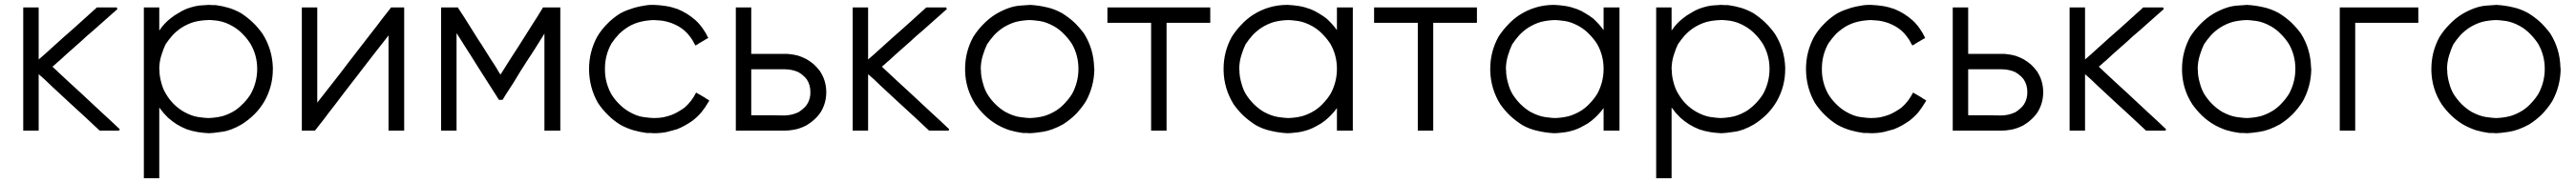

<svg xmlns="http://www.w3.org/2000/svg" viewBox="-20 -539 10762 766"><path d="M199.2 -259.8Q229.5 -231.4 259.8 -203.1Q290 -175.8 320.3 -147.5Q341.8 -127 364.3 -106.4Q385.7 -86.9 407.2 -66.4Q425.8 -48.8 444.3 -32.2Q461.9 -15.6 480.5 2Q479.5 3.9 477.5 7.8Q474.6 7.8 467.8 7.8Q464.8 7.8 462.9 7.8Q460 7.8 458 7.8Q452.1 7.8 447.3 7.8Q441.4 7.8 436.5 7.8Q431.6 7.8 425.8 7.8Q420.9 7.8 415 7.8Q411.1 7.8 406.2 7.8Q401.4 7.8 396.5 7.8Q396.5 6.8 395.5 6.8Q394.5 5.9 394.5 5.9Q364.3 -22.5 334 -50.8Q303.7 -78.1 273.4 -106.4Q252.9 -126 232.4 -144.5Q211.9 -164.1 191.4 -182.6Q178.7 -194.3 167 -206.1Q154.3 -217.8 141.6 -228.5Q141.6 -205.1 141.6 -181.6Q141.6 -158.2 141.6 -133.8Q141.6 -115.2 141.6 -95.7Q141.6 -76.2 141.6 -57.6Q141.6 -41 141.6 -25.4Q141.6 -8.8 141.6 7.8Q139.6 7.8 138.7 7.8Q136.7 7.8 134.8 7.8Q128.9 7.8 123 7.8Q117.2 7.8 111.3 7.8Q107.4 7.8 103.5 7.8Q99.6 7.8 95.7 7.8Q91.8 7.8 86.9 7.8Q82 7.8 77.1 7.8Q77.1 5.9 77.1 3.9Q77.1 2 77.1 0Q77.1 -56.6 77.1 -113.3Q77.1 -170.9 77.1 -227.5Q77.1 -266.6 77.1 -305.7Q77.1 -344.7 77.1 -383.8Q77.1 -414.1 77.1 -445.3Q77.1 -476.6 77.1 -507.8Q79.1 -507.8 81.1 -507.8Q83 -507.8 85 -507.8Q89.8 -507.8 95.7 -507.8Q101.6 -507.8 107.4 -507.8Q111.3 -507.8 115.2 -507.8Q119.1 -507.8 123 -507.8Q127.9 -507.8 132.8 -507.8Q137.7 -507.8 141.6 -507.8Q141.6 -505.9 141.6 -503.9Q141.6 -502 141.6 -500Q141.6 -474.6 141.6 -448.2Q141.6 -422.9 141.6 -396.5Q141.6 -378.9 141.6 -361.3Q141.6 -343.8 141.6 -326.2Q141.6 -317.4 141.6 -307.6Q141.6 -298.8 141.6 -290Q168 -312.5 193.4 -335.9Q218.8 -358.4 244.1 -381.8Q264.6 -399.4 284.2 -417Q303.7 -434.6 323.2 -452.1Q338.9 -466.8 354.5 -480.5Q369.1 -494.1 384.8 -507.8Q385.7 -507.8 385.7 -507.8Q386.7 -507.8 387.7 -507.8Q395.5 -507.8 403.3 -507.8Q411.1 -507.8 418.9 -507.8Q424.8 -507.8 430.7 -507.8Q435.5 -507.8 441.4 -507.8Q448.2 -507.8 454.1 -507.8Q460.9 -507.8 467.8 -507.8Q468.8 -505.9 470.7 -501Q467.8 -499 462.9 -494.1Q431.6 -466.8 401.4 -439.5Q371.1 -412.1 339.8 -385.7Q319.3 -366.2 297.9 -347.7Q277.3 -329.1 255.9 -310.5Q249 -303.7 242.2 -297.9Q235.4 -292 228.5 -285.2Q220.7 -279.3 213.9 -272.5Q207 -266.6 199.2 -259.8Z M645.5 -411.1Q655.3 -425.8 667 -438.5Q678.7 -451.2 692.4 -461.9Q708 -474.6 725.6 -484.4Q742.2 -495.1 761.7 -502.9Q797.9 -515.6 822.3 -516.6Q845.7 -518.6 853.5 -518.6Q860.4 -518.6 868.2 -517.6Q875 -517.6 881.8 -517.6Q910.2 -513.7 936.5 -505.9Q961.9 -498 986.3 -484.4Q1013.7 -466.8 1036.1 -445.3Q1058.6 -423.8 1077.1 -397.5Q1117.2 -334 1120.1 -257.8Q1120.1 -253.9 1120.1 -249Q1120.1 -177.7 1085 -115.2Q1067.4 -85 1043.9 -61.5Q1019.5 -37.1 990.2 -18.6Q945.3 7.8 907.2 12.7Q868.2 18.6 853.5 18.6Q829.1 17.6 805.7 13.7Q782.2 9.8 759.8 2Q738.3 -6.8 718.8 -18.6Q700.2 -30.3 682.6 -45.9Q672.9 -55.7 663.1 -66.4Q654.3 -77.1 645.5 -88.9Q645.5 -57.6 645.5 -26.4Q645.5 4.9 645.5 36.1Q645.5 61.5 645.5 86.9Q645.5 112.3 645.5 136.7Q645.5 154.3 645.5 171.9Q645.5 189.5 645.5 207Q643.6 207 642.6 207Q640.6 207 638.7 207Q632.8 207 627 207Q621.1 207 615.2 207Q611.3 207 607.4 207Q603.5 207 599.6 207Q595.7 207 590.8 207Q585.9 207 581.1 207Q581.1 206.1 581.1 204.1Q581.1 202.1 581.1 200.2Q581.1 120.1 581.1 41Q581.1 -39.1 581.1 -118.2Q581.1 -172.9 581.1 -227.5Q581.1 -282.2 581.1 -336.9Q581.1 -378.9 581.1 -421.9Q581.1 -464.8 581.1 -507.8Q583 -507.8 585 -507.8Q586.9 -507.8 588.9 -507.8Q593.8 -507.8 599.6 -507.8Q605.5 -507.8 611.3 -507.8Q615.2 -507.8 619.1 -507.8Q623 -507.8 627 -507.8Q631.8 -507.8 636.7 -507.8Q641.6 -507.8 645.5 -507.8Q645.5 -505.9 645.5 -503.9Q645.5 -502 645.5 -500Q645.5 -486.3 645.5 -473.6Q645.5 -460 645.5 -447.3Q645.5 -441.4 645.5 -435.5Q645.5 -428.7 645.5 -422.9Q645.5 -419.9 645.5 -417Q645.5 -414.1 645.5 -411.1ZM645.5 -250Q646.5 -246.1 646.5 -242.2Q646.5 -238.3 646.5 -234.4Q648.4 -210.9 655.3 -188.5Q661.1 -166 673.8 -145.5Q687.5 -122.1 706.1 -103.5Q724.6 -85 748 -71.3Q781.2 -52.7 810.5 -48.8Q839.8 -44.9 850.6 -44.9Q880.9 -45.9 909.2 -52.7Q936.5 -60.5 962.9 -77.1Q982.4 -90.8 999 -108.4Q1015.6 -126 1028.3 -146.5Q1054.7 -195.3 1054.7 -251Q1054.7 -306.6 1027.3 -354.5Q1012.7 -377.9 994.1 -396.5Q976.6 -415 953.1 -428.7Q938.5 -437.5 922.9 -443.4Q907.2 -449.2 890.6 -452.1Q886.7 -452.1 881.8 -453.1Q876 -454.1 873 -454.1Q867.2 -455.1 859.4 -455.1Q851.6 -455.1 850.6 -455.1Q819.3 -454.1 792 -447.3Q764.6 -439.5 738.3 -422.9Q717.8 -409.2 701.2 -391.6Q685.5 -374 671.9 -353.5Q663.1 -335.9 654.3 -307.6Q645.5 -279.3 645.5 -250Z M1305.7 -109.4Q1338.9 -151.4 1372.1 -194.3Q1405.3 -236.3 1437.5 -279.3Q1462.9 -311.5 1487.3 -343.8Q1512.7 -376 1537.1 -408.2Q1556.6 -432.6 1575.2 -458Q1594.7 -482.4 1614.3 -507.8Q1615.2 -507.8 1615.2 -507.8Q1616.2 -507.8 1617.2 -507.8Q1619.1 -507.8 1621.1 -507.8Q1622.1 -507.8 1624 -507.8Q1627 -507.8 1630.9 -507.8Q1633.8 -507.8 1637.7 -507.8Q1640.6 -507.8 1644.5 -507.8Q1647.5 -507.8 1651.4 -507.8Q1655.3 -507.8 1660.2 -507.8Q1665 -507.8 1668.9 -507.8Q1668.9 -505.9 1668.9 -503.9Q1668.9 -502 1668.9 -500Q1668.9 -443.4 1668.9 -386.7Q1668.9 -329.1 1668.9 -272.5Q1668.9 -233.4 1668.9 -194.3Q1668.9 -155.3 1668.9 -116.2Q1668.9 -85.9 1668.9 -54.7Q1668.9 -23.4 1668.9 7.8Q1667 7.8 1665 7.8Q1663.1 7.8 1661.1 7.8Q1656.2 7.8 1650.4 7.8Q1644.5 7.8 1638.7 7.8Q1634.8 7.8 1630.9 7.8Q1626 7.8 1622.1 7.8Q1617.2 7.8 1612.3 7.8Q1608.4 7.8 1603.5 7.8Q1603.5 5.9 1603.5 3.9Q1603.5 2 1603.5 0Q1603.5 -46.9 1603.5 -93.8Q1603.5 -140.6 1603.5 -187.5Q1603.5 -219.7 1603.5 -252Q1603.5 -284.2 1603.5 -316.4Q1603.5 -335 1603.5 -353.5Q1603.5 -372.1 1603.5 -390.6Q1570.3 -348.6 1537.1 -305.7Q1504.9 -263.7 1471.7 -220.7Q1447.3 -188.5 1421.9 -156.2Q1397.5 -124 1373 -91.8Q1353.5 -67.4 1335 -42Q1315.4 -17.6 1295.9 7.8Q1294.9 7.8 1293.9 7.8Q1293.9 7.8 1293 7.8Q1287.1 7.8 1282.2 7.8Q1277.3 7.8 1272.5 7.8Q1269.5 7.8 1265.6 7.8Q1262.7 7.8 1258.8 7.8Q1253.9 7.8 1250 7.8Q1245.1 7.8 1241.2 7.8Q1241.2 5.9 1241.2 3.9Q1241.2 2 1241.2 0Q1241.2 -56.6 1241.2 -113.3Q1241.2 -170.9 1241.2 -227.5Q1241.2 -266.6 1241.2 -305.7Q1241.2 -344.7 1241.2 -383.8Q1241.2 -414.1 1241.2 -445.3Q1241.2 -476.6 1241.2 -507.8Q1243.2 -507.8 1245.1 -507.8Q1247.1 -507.8 1249 -507.8Q1253.9 -507.8 1259.8 -507.8Q1265.6 -507.8 1271.5 -507.8Q1275.4 -507.8 1279.3 -507.8Q1283.2 -507.8 1287.1 -507.8Q1292 -507.8 1296.9 -507.8Q1301.8 -507.8 1305.7 -507.8Q1305.7 -505.9 1305.7 -503.9Q1305.7 -502 1305.7 -500Q1305.7 -453.1 1305.7 -406.2Q1305.7 -359.4 1305.7 -312.5Q1305.7 -280.3 1305.7 -248Q1305.7 -215.8 1305.7 -183.6Q1305.7 -172.9 1305.7 -162.1Q1305.7 -151.4 1305.7 -140.6Q1305.7 -132.8 1305.7 -125Q1305.7 -117.2 1305.7 -109.4Z M2071.3 -226.6Q2090.8 -256.8 2109.4 -287.1Q2128.9 -317.4 2148.4 -347.7Q2162.1 -370.1 2176.8 -392.6Q2190.4 -415 2205.1 -437.5Q2215.8 -455.1 2227.5 -472.7Q2238.3 -490.2 2249 -507.8Q2251 -507.8 2252 -507.8Q2252.9 -507.8 2253.9 -507.8Q2260.7 -507.8 2267.6 -507.8Q2274.4 -507.8 2281.2 -507.8Q2285.2 -507.8 2290 -507.8Q2294.9 -507.8 2299.8 -507.8Q2304.7 -507.8 2310.5 -507.8Q2315.4 -507.8 2321.3 -507.8Q2321.3 -505.9 2321.3 -503.9Q2321.3 -502 2321.3 -500Q2321.3 -482.4 2321.3 -463.9Q2321.3 -446.3 2321.3 -428.7Q2321.3 -389.6 2321.3 -350.6Q2321.3 -311.5 2321.3 -272.5Q2321.3 -233.4 2321.3 -194.3Q2321.3 -155.3 2321.3 -116.2Q2321.3 -85.9 2321.3 -54.7Q2321.3 -23.4 2321.3 7.8Q2319.3 7.8 2317.4 7.8Q2315.4 7.8 2313.5 7.8Q2307.6 7.8 2301.8 7.8Q2295.9 7.8 2290 7.8Q2286.1 7.8 2282.2 7.8Q2278.3 7.8 2274.4 7.8Q2269.5 7.8 2264.6 7.8Q2259.8 7.8 2254.9 7.8Q2254.9 5.9 2254.9 3.9Q2254.9 2 2254.9 0Q2254.9 -47.9 2254.9 -96.7Q2254.9 -144.5 2254.9 -192.4Q2254.9 -225.6 2254.9 -258.8Q2254.9 -292 2254.9 -325.2Q2254.9 -343.8 2254.9 -361.3Q2254.9 -379.9 2254.9 -398.4Q2237.3 -370.1 2219.7 -341.8Q2202.1 -313.5 2183.6 -286.1Q2168.9 -262.7 2154.3 -240.2Q2140.6 -216.8 2126 -193.4Q2114.3 -175.8 2102.5 -157.2Q2090.8 -139.6 2080.1 -121.1Q2079.1 -121.1 2078.1 -121.1Q2076.2 -121.1 2075.2 -121.1Q2075.2 -121.1 2074.2 -121.1Q2073.2 -121.1 2072.3 -121.1Q2072.3 -121.1 2071.3 -121.1Q2070.3 -121.1 2070.3 -121.1Q2068.4 -121.1 2067.4 -121.1Q2065.4 -121.1 2064.5 -121.1Q2063.5 -122.1 2063.5 -123Q2062.5 -124 2062.5 -125Q2041 -159.2 2019.5 -192.4Q1998 -226.6 1976.6 -259.8Q1961.9 -283.2 1947.3 -306.6Q1932.6 -329.1 1918 -352.5Q1910.2 -364.3 1903.3 -376Q1895.5 -388.7 1887.7 -400.4Q1887.7 -358.4 1887.7 -316.4Q1887.7 -274.4 1887.7 -232.4Q1887.7 -199.2 1887.7 -166Q1887.7 -132.8 1887.7 -99.6Q1887.7 -72.3 1887.7 -45.9Q1887.7 -19.5 1887.7 7.8Q1885.7 7.8 1884.8 7.8Q1882.8 7.8 1880.9 7.8Q1875 7.8 1869.1 7.8Q1863.3 7.8 1857.4 7.8Q1853.5 7.8 1849.6 7.8Q1845.7 7.8 1841.8 7.8Q1837.9 7.8 1833 7.8Q1828.1 7.8 1823.2 7.8Q1823.2 5.9 1823.2 3.9Q1823.2 2 1823.2 0Q1823.2 -56.6 1823.2 -113.3Q1823.2 -170.9 1823.2 -227.5Q1823.2 -266.6 1823.2 -305.7Q1823.2 -344.7 1823.2 -383.8Q1823.2 -414.1 1823.2 -445.3Q1823.2 -476.6 1823.2 -507.8Q1825.2 -507.8 1827.1 -507.8Q1829.1 -507.8 1831.1 -507.8Q1836.9 -507.8 1843.8 -507.8Q1850.6 -507.8 1857.4 -507.8Q1862.3 -507.8 1866.2 -507.8Q1871.1 -507.8 1876 -507.8Q1879.9 -507.8 1884.8 -507.8Q1889.6 -507.8 1893.6 -507.8Q1894.5 -506.8 1894.5 -505.9Q1895.5 -504.9 1895.5 -503.9Q1917 -471.7 1937.5 -438.5Q1958 -406.2 1978.5 -373Q1993.2 -351.6 2006.8 -329.1Q2021.5 -306.6 2035.2 -284.2Q2040 -276.4 2044.9 -269.5Q2049.8 -261.7 2054.7 -253.9Q2058.6 -247.1 2062.5 -240.2Q2067.4 -233.4 2071.3 -226.6Z M2711.9 18.6Q2704.1 18.6 2697.3 17.6Q2689.5 17.6 2681.6 17.6Q2653.3 13.7 2626 5.9Q2599.6 -2 2574.2 -15.6Q2544.9 -33.2 2521.5 -56.6Q2497.1 -80.1 2478.5 -108.4Q2442.4 -171.9 2441.4 -247.1Q2441.4 -248 2441.4 -250Q2441.4 -322.3 2475.6 -385.7Q2493.2 -415 2516.6 -438.5Q2540 -462.9 2569.3 -481.4Q2589.8 -493.2 2611.3 -500Q2631.8 -507.8 2651.4 -511.7Q2683.6 -518.6 2703.1 -518.6Q2704.1 -518.6 2705.1 -518.6Q2725.6 -518.6 2711.9 -518.6Q2738.3 -517.6 2762.7 -513.7Q2787.1 -509.8 2811.5 -501Q2833 -492.2 2851.6 -480.5Q2870.1 -468.8 2887.7 -453.1Q2904.3 -437.5 2917 -418.9Q2929.7 -401.4 2939.5 -379.9Q2938.5 -378.9 2936.5 -377.9Q2935.5 -377 2933.6 -377Q2928.7 -374 2923.8 -371.1Q2918.9 -368.2 2914.1 -365.2Q2910.2 -363.3 2907.2 -361.3Q2904.3 -359.4 2900.4 -357.4Q2897.5 -355.5 2893.6 -352.5Q2889.6 -350.6 2885.7 -348.6Q2884.8 -350.6 2883.8 -352.5Q2882.8 -353.5 2881.8 -355.5Q2874 -372.1 2863.3 -385.7Q2852.5 -400.4 2838.9 -412.1Q2827.1 -421.9 2813.5 -429.7Q2800.8 -436.5 2786.1 -442.4Q2760.7 -451.2 2740.2 -453.1Q2719.7 -455.1 2711.9 -455.1Q2683.6 -454.1 2658.2 -448.2Q2632.8 -442.4 2608.4 -428.7Q2585.9 -415 2567.4 -397.5Q2549.8 -378.9 2535.2 -357.4Q2507.8 -308.6 2507.8 -252Q2506.8 -195.3 2534.2 -145.5Q2547.9 -123 2565.4 -105.5Q2583 -86.9 2605.5 -73.2Q2639.6 -52.7 2669.9 -48.8Q2700.2 -44.9 2711.9 -44.9Q2732.4 -44.9 2751 -47.9Q2769.5 -51.8 2788.1 -58.6Q2802.7 -64.5 2815.4 -72.3Q2829.1 -80.1 2840.8 -88.9Q2856.4 -102.5 2868.2 -118.2Q2879.9 -133.8 2888.7 -151.4Q2890.6 -150.4 2892.6 -149.4Q2893.6 -148.4 2895.5 -147.5Q2900.4 -144.5 2906.2 -141.6Q2911.1 -138.7 2916 -135.7Q2918.9 -133.8 2922.9 -131.8Q2925.8 -129.9 2929.7 -127Q2932.6 -125 2936.5 -123Q2940.4 -121.1 2943.4 -119.1Q2943.4 -117.2 2942.4 -115.2Q2941.4 -114.3 2940.4 -112.3Q2926.8 -88.9 2911.1 -69.3Q2894.5 -49.8 2873 -33.2Q2857.4 -22.5 2841.8 -13.7Q2826.2 -4.9 2808.6 2Q2793 6.8 2769.5 12.7Q2745.1 18.6 2711.9 18.6Z M3119.1 -313.5Q3134.8 -313.5 3149.4 -313.5Q3164.1 -313.5 3179.7 -313.5Q3190.4 -313.5 3202.1 -313.5Q3213.9 -313.5 3225.6 -313.5Q3233.4 -313.5 3247.1 -313.5Q3260.7 -313.5 3259.8 -313.5Q3264.6 -313.5 3269.5 -313.5Q3274.4 -312.5 3279.3 -312.5Q3298.8 -310.5 3316.4 -305.7Q3334 -299.8 3350.6 -291Q3367.2 -281.2 3380.9 -269.5Q3394.5 -256.8 3406.2 -241.2Q3431.6 -203.1 3432.6 -156.2Q3432.6 -154.3 3432.6 -153.3Q3432.6 -107.4 3409.2 -69.3Q3397.5 -51.8 3381.8 -38.1Q3367.2 -24.4 3348.6 -13.7Q3321.3 0 3297.9 3.9Q3275.4 7.8 3259.8 7.8Q3236.3 7.8 3211.9 7.8Q3188.5 7.8 3164.1 7.8Q3148.4 7.8 3132.8 7.8Q3117.2 7.8 3101.6 7.8Q3089.8 7.8 3078.1 7.8Q3066.4 7.8 3054.7 7.8Q3054.7 5.9 3054.7 3.9Q3054.7 2 3054.7 0Q3054.7 -56.6 3054.7 -113.3Q3054.7 -170.9 3054.7 -227.5Q3054.7 -266.6 3054.7 -305.7Q3054.7 -344.7 3054.7 -383.8Q3054.7 -414.1 3054.7 -445.3Q3054.7 -476.6 3054.7 -507.8Q3056.6 -507.8 3058.6 -507.8Q3060.5 -507.8 3062.5 -507.8Q3067.4 -507.8 3073.2 -507.8Q3079.1 -507.8 3085 -507.8Q3088.9 -507.8 3092.8 -507.8Q3096.7 -507.8 3100.6 -507.8Q3105.5 -507.8 3110.4 -507.8Q3115.2 -507.8 3119.1 -507.8Q3119.1 -505.9 3119.1 -503.9Q3119.1 -502 3119.1 -500Q3119.1 -477.5 3119.1 -456.1Q3119.1 -433.6 3119.1 -412.1Q3119.1 -396.5 3119.1 -381.8Q3119.1 -366.2 3119.1 -351.6Q3119.1 -346.7 3119.1 -340.8Q3119.1 -335.9 3119.1 -331.1Q3119.1 -327.1 3119.1 -322.3Q3119.1 -318.4 3119.1 -313.5ZM3119.1 -249Q3119.1 -239.3 3119.1 -228.5Q3119.1 -218.8 3119.1 -208Q3119.1 -192.4 3119.1 -175.8Q3119.1 -160.2 3119.1 -143.6Q3119.1 -122.1 3119.1 -99.6Q3119.1 -78.1 3119.1 -56.6Q3126 -56.6 3132.8 -56.6Q3139.6 -56.6 3146.5 -56.6Q3158.2 -56.6 3169.9 -56.6Q3181.6 -56.6 3192.4 -56.6Q3223.6 -56.6 3255.9 -55.7Q3287.1 -55.7 3316.4 -69.3Q3327.1 -76.2 3335.9 -84Q3345.7 -91.8 3352.5 -102.5Q3367.2 -126 3366.2 -154.3Q3366.2 -183.6 3351.6 -206.1Q3344.7 -215.8 3335 -223.6Q3326.2 -231.4 3315.4 -237.3Q3302.7 -243.2 3288.1 -246.1Q3274.4 -249 3259.8 -249Q3251 -249 3242.2 -249Q3233.4 -249 3223.6 -249Q3211.9 -249 3199.2 -249Q3186.5 -249 3174.8 -249Q3163.1 -249 3151.4 -249Q3140.6 -249 3128.9 -249Q3127 -249 3124 -249Q3122.1 -249 3119.1 -249Z M3665 -259.8Q3695.3 -231.4 3725.6 -203.1Q3755.9 -175.8 3786.1 -147.5Q3807.6 -127 3830.1 -106.4Q3851.6 -86.9 3873 -66.4Q3891.6 -48.8 3910.2 -32.2Q3927.7 -15.6 3946.3 2Q3945.3 3.9 3943.4 7.8Q3940.4 7.8 3933.6 7.8Q3930.7 7.8 3928.7 7.8Q3925.8 7.8 3923.8 7.8Q3918 7.8 3913.1 7.8Q3907.2 7.8 3902.3 7.8Q3897.5 7.8 3891.6 7.8Q3886.7 7.8 3880.9 7.8Q3877 7.8 3872.1 7.8Q3867.2 7.8 3862.3 7.8Q3862.3 6.8 3861.3 6.8Q3860.4 5.9 3860.4 5.9Q3830.1 -22.5 3799.8 -50.8Q3769.5 -78.1 3739.3 -106.4Q3718.8 -126 3698.2 -144.5Q3677.7 -164.1 3657.2 -182.6Q3644.5 -194.3 3632.8 -206.1Q3620.1 -217.8 3607.4 -228.5Q3607.4 -205.1 3607.4 -181.6Q3607.4 -158.2 3607.4 -133.8Q3607.4 -115.2 3607.4 -95.7Q3607.4 -76.2 3607.4 -57.6Q3607.4 -41 3607.4 -25.4Q3607.4 -8.8 3607.4 7.8Q3605.5 7.8 3604.5 7.8Q3602.5 7.8 3600.6 7.8Q3594.7 7.8 3588.9 7.8Q3583 7.8 3577.1 7.8Q3573.2 7.8 3569.3 7.8Q3565.4 7.8 3561.5 7.8Q3557.6 7.8 3552.7 7.8Q3547.9 7.8 3543 7.8Q3543 5.9 3543 3.9Q3543 2 3543 0Q3543 -56.6 3543 -113.3Q3543 -170.9 3543 -227.5Q3543 -266.6 3543 -305.7Q3543 -344.7 3543 -383.8Q3543 -414.1 3543 -445.3Q3543 -476.6 3543 -507.8Q3544.9 -507.8 3546.9 -507.8Q3548.8 -507.8 3550.8 -507.8Q3555.7 -507.8 3561.5 -507.8Q3567.4 -507.8 3573.2 -507.8Q3577.1 -507.8 3581.1 -507.8Q3585 -507.8 3588.9 -507.8Q3593.8 -507.8 3598.6 -507.8Q3603.5 -507.8 3607.4 -507.8Q3607.4 -505.9 3607.4 -503.9Q3607.4 -502 3607.4 -500Q3607.4 -474.6 3607.4 -448.2Q3607.4 -422.9 3607.4 -396.5Q3607.4 -378.9 3607.4 -361.3Q3607.4 -343.8 3607.4 -326.2Q3607.4 -317.4 3607.4 -307.6Q3607.4 -298.8 3607.4 -290Q3633.8 -312.5 3659.2 -335.9Q3684.6 -358.4 3710 -381.8Q3730.5 -399.4 3750 -417Q3769.5 -434.6 3789.1 -452.1Q3804.7 -466.8 3820.3 -480.5Q3835 -494.1 3850.6 -507.8Q3851.6 -507.8 3851.6 -507.8Q3852.5 -507.8 3853.5 -507.8Q3861.3 -507.8 3869.1 -507.8Q3877 -507.8 3884.8 -507.8Q3890.6 -507.8 3896.5 -507.8Q3901.4 -507.8 3907.2 -507.8Q3914.1 -507.8 3919.9 -507.8Q3926.8 -507.8 3933.6 -507.8Q3934.6 -505.9 3936.5 -501Q3933.6 -499 3928.7 -494.1Q3897.5 -466.8 3867.2 -439.5Q3836.9 -412.1 3805.7 -385.7Q3785.2 -366.2 3763.7 -347.7Q3743.2 -329.1 3721.7 -310.5Q3714.8 -303.7 3708 -297.9Q3701.2 -292 3694.3 -285.2Q3686.5 -279.3 3679.7 -272.5Q3672.9 -266.6 3665 -259.8Z M4283.2 18.6Q4275.4 18.6 4268.6 17.6Q4260.7 17.6 4253.9 17.6Q4224.6 13.7 4198.2 5.9Q4171.9 -2.9 4147.5 -16.6Q4119.1 -33.2 4096.7 -54.7Q4074.2 -76.2 4055.7 -102.5Q4014.6 -166 4012.7 -242.2Q4012.7 -246.1 4012.7 -251Q4012.7 -322.3 4046.9 -384.8Q4065.4 -414.1 4089.8 -438.5Q4113.3 -462.9 4143.6 -481.4Q4198.2 -512.7 4243.2 -515.6Q4287.1 -518.6 4283.2 -518.6Q4319.3 -516.6 4352.5 -508.8Q4384.8 -502 4417 -484.4Q4445.3 -466.8 4467.8 -446.3Q4490.2 -424.8 4509.8 -398.4Q4549.8 -334 4551.8 -257.8Q4552.7 -252.9 4552.7 -249Q4551.8 -177.7 4517.6 -115.2Q4499 -85.9 4475.6 -61.5Q4451.2 -37.1 4421.9 -18.6Q4376 6.8 4336.9 12.7Q4297.9 18.6 4283.2 18.6ZM4078.1 -250Q4078.1 -246.1 4079.1 -242.2Q4079.1 -238.3 4079.1 -234.4Q4081.1 -210.9 4087.9 -188.5Q4093.8 -166 4105.5 -145.5Q4120.1 -122.1 4138.7 -103.5Q4157.2 -85 4179.7 -71.3Q4213.9 -52.7 4243.2 -48.8Q4272.5 -44.9 4283.2 -44.9Q4313.5 -45.9 4340.8 -52.7Q4368.2 -60.5 4394.5 -77.1Q4415 -90.8 4430.7 -108.4Q4447.3 -126 4460 -146.5Q4486.3 -195.3 4486.3 -251Q4486.3 -307.6 4459 -355.5Q4444.3 -377.9 4425.8 -396.5Q4408.2 -415 4384.8 -428.7Q4351.6 -447.3 4323.2 -451.2Q4293.9 -455.1 4283.2 -455.1Q4252 -454.1 4224.6 -447.3Q4197.3 -439.5 4170.9 -422.9Q4150.4 -409.2 4133.8 -391.6Q4118.2 -374 4104.5 -353.5Q4095.7 -335.9 4086.9 -307.6Q4078.1 -279.3 4078.1 -250Z M4790 -443.4Q4770.5 -443.4 4752 -443.4Q4733.4 -443.4 4714.8 -443.4Q4700.2 -443.4 4686.5 -443.4Q4671.9 -443.4 4657.2 -443.4Q4645.5 -443.4 4632.8 -443.4Q4620.1 -443.4 4607.4 -443.4Q4607.4 -445.3 4607.4 -447.3Q4607.4 -449.2 4607.4 -451.2Q4607.4 -457 4607.4 -461.9Q4607.4 -467.8 4607.4 -473.6Q4607.4 -477.5 4607.4 -480.5Q4607.4 -484.4 4607.4 -488.3Q4607.4 -493.2 4607.4 -498Q4607.4 -502.9 4607.4 -507.8Q4609.4 -507.8 4611.3 -507.8Q4613.3 -507.8 4615.2 -507.8Q4662.1 -507.8 4709 -507.8Q4756.8 -507.8 4803.7 -507.8Q4835.9 -507.8 4868.2 -507.8Q4900.4 -507.8 4932.6 -507.8Q4959 -507.8 4984.4 -507.8Q5010.7 -507.8 5037.1 -507.8Q5037.1 -505.9 5037.1 -503.9Q5037.1 -502 5037.1 -500Q5037.1 -498 5037.1 -496.1Q5037.1 -495.1 5037.1 -493.2Q5037.1 -489.3 5037.1 -485.4Q5037.1 -481.4 5037.1 -477.5Q5037.1 -473.6 5037.1 -469.7Q5037.1 -465.8 5037.1 -462.9Q5037.1 -458 5037.1 -453.1Q5037.1 -448.2 5037.1 -443.4Q5035.2 -443.4 5033.2 -443.4Q5031.2 -443.4 5029.3 -443.4Q5008.8 -443.4 4988.3 -443.4Q4966.8 -443.4 4946.3 -443.4Q4932.6 -443.4 4918 -443.4Q4904.3 -443.4 4889.6 -443.4Q4880.9 -443.4 4872.1 -443.4Q4863.3 -443.4 4854.5 -443.4Q4854.5 -394.5 4854.5 -344.7Q4854.5 -294.9 4854.5 -246.1Q4854.5 -210.9 4854.5 -175.8Q4854.5 -140.6 4854.5 -105.5Q4854.5 -77.1 4854.5 -48.8Q4854.5 -20.5 4854.5 7.8Q4852.5 7.8 4850.6 7.8Q4848.6 7.8 4847.7 7.8Q4841.8 7.8 4835.9 7.8Q4830.1 7.8 4824.2 7.8Q4820.3 7.8 4816.4 7.8Q4812.5 7.8 4808.6 7.8Q4803.7 7.8 4798.8 7.8Q4794.9 7.8 4790 7.8Q4790 5.9 4790 3.9Q4790 2 4790 0Q4790 -51.8 4790 -102.5Q4790 -154.3 4790 -205.1Q4790 -240.2 4790 -275.4Q4790 -310.5 4790 -345.7Q4790 -357.4 4790 -369.1Q4790 -380.9 4790 -392.6Q4790 -405.3 4790 -418Q4790 -430.7 4790 -443.4Z M5566.4 -413.1Q5566.4 -419.9 5566.4 -427.7Q5566.4 -434.6 5566.4 -441.4Q5566.4 -450.2 5566.4 -460Q5566.4 -468.8 5566.4 -477.5Q5566.4 -485.4 5566.4 -492.2Q5566.4 -500 5566.4 -507.8Q5568.4 -507.8 5570.3 -507.8Q5572.3 -507.8 5574.2 -507.8Q5576.2 -507.8 5578.1 -507.8Q5579.1 -507.8 5581.1 -507.8Q5585 -507.8 5588.9 -507.8Q5592.8 -507.8 5597.7 -507.8Q5601.6 -507.8 5605.5 -507.8Q5609.4 -507.8 5613.3 -507.8Q5618.2 -507.8 5623 -507.8Q5627.9 -507.8 5632.8 -507.8Q5632.8 -505.9 5632.8 -503.9Q5632.8 -502 5632.8 -500Q5632.8 -443.4 5632.8 -386.7Q5632.8 -329.1 5632.8 -272.5Q5632.8 -233.4 5632.8 -194.3Q5632.8 -155.3 5632.8 -116.2Q5632.8 -85.9 5632.8 -54.7Q5632.8 -23.4 5632.8 7.8Q5630.9 7.8 5628.9 7.8Q5627 7.8 5625 7.8Q5619.1 7.8 5613.3 7.8Q5607.4 7.8 5601.6 7.8Q5597.7 7.8 5593.8 7.8Q5589.8 7.8 5585.9 7.8Q5581.1 7.8 5576.2 7.8Q5571.3 7.8 5566.4 7.8Q5566.4 5.9 5566.4 3.9Q5566.4 2 5566.4 0Q5566.4 -12.7 5566.4 -25.4Q5566.4 -38.1 5566.4 -51.8Q5566.4 -60.5 5566.4 -69.3Q5566.4 -78.1 5566.4 -86.9Q5555.7 -71.3 5543 -58.6Q5531.2 -45.9 5516.6 -34.2Q5501 -21.5 5483.4 -12.7Q5466.8 -2.9 5448.2 3.9Q5418.9 13.7 5396.5 15.6Q5374 18.6 5359.4 18.6Q5323.2 16.6 5291 8.8Q5257.8 2 5226.6 -15.6Q5199.2 -33.2 5175.8 -54.7Q5153.3 -76.2 5134.8 -102.5Q5094.7 -167 5092.8 -243.2Q5092.8 -247.1 5092.8 -251Q5092.8 -322.3 5127 -384.8Q5144.5 -412.1 5166 -434.6Q5187.5 -458 5213.9 -475.6Q5247.1 -497.1 5283.2 -507.8Q5319.3 -518.6 5359.4 -518.6Q5383.8 -517.6 5408.2 -513.7Q5431.6 -509.8 5455.1 -501Q5473.6 -494.1 5490.2 -483.4Q5506.8 -473.6 5522.5 -461.9Q5534.2 -451.2 5544.9 -439.5Q5555.7 -427.7 5565.4 -414.1Q5566.4 -414.1 5566.4 -414.1Q5566.4 -413.1 5566.4 -413.1ZM5158.2 -250Q5158.2 -246.1 5159.2 -242.2Q5159.2 -238.3 5159.2 -234.4Q5161.1 -210.9 5168 -188.5Q5173.8 -166 5185.5 -145.5Q5200.2 -122.1 5218.8 -103.5Q5237.3 -85 5259.8 -71.3Q5293.9 -52.7 5323.2 -48.8Q5352.5 -44.9 5363.3 -44.9Q5393.6 -45.9 5420.9 -52.7Q5448.2 -60.5 5474.6 -77.1Q5495.1 -90.8 5510.7 -108.4Q5527.3 -126 5540 -146.5Q5566.4 -195.3 5566.4 -251Q5566.4 -307.6 5539.1 -355.5Q5524.4 -377.9 5505.9 -396.5Q5488.3 -415 5464.8 -428.7Q5431.6 -447.3 5403.3 -451.2Q5374 -455.1 5363.3 -455.1Q5332 -454.1 5304.7 -447.3Q5277.3 -439.5 5251 -422.9Q5230.5 -409.2 5213.9 -391.6Q5198.2 -374 5184.6 -353.5Q5175.8 -335.9 5167 -307.6Q5158.2 -279.3 5158.2 -250Z M5904.3 -443.4Q5884.8 -443.4 5866.2 -443.4Q5847.7 -443.4 5829.1 -443.4Q5814.5 -443.4 5800.8 -443.4Q5786.1 -443.4 5771.5 -443.4Q5759.8 -443.4 5747.1 -443.4Q5734.4 -443.4 5721.7 -443.4Q5721.7 -445.3 5721.7 -447.3Q5721.7 -449.2 5721.7 -451.2Q5721.7 -457 5721.7 -461.9Q5721.7 -467.8 5721.7 -473.6Q5721.7 -477.5 5721.7 -480.5Q5721.7 -484.4 5721.7 -488.3Q5721.7 -493.2 5721.7 -498Q5721.7 -502.9 5721.7 -507.8Q5723.6 -507.8 5725.6 -507.8Q5727.5 -507.8 5729.5 -507.8Q5776.4 -507.8 5823.2 -507.8Q5871.1 -507.8 5918 -507.8Q5950.2 -507.8 5982.4 -507.8Q6014.6 -507.8 6046.9 -507.8Q6073.2 -507.8 6098.6 -507.8Q6125 -507.8 6151.4 -507.8Q6151.4 -505.9 6151.4 -503.9Q6151.4 -502 6151.4 -500Q6151.4 -498 6151.4 -496.1Q6151.4 -495.1 6151.4 -493.2Q6151.4 -489.3 6151.4 -485.4Q6151.4 -481.4 6151.4 -477.5Q6151.4 -473.6 6151.4 -469.7Q6151.4 -465.8 6151.4 -462.9Q6151.4 -458 6151.4 -453.1Q6151.4 -448.2 6151.4 -443.4Q6149.4 -443.4 6147.5 -443.4Q6145.5 -443.4 6143.6 -443.4Q6123 -443.4 6102.5 -443.4Q6081.1 -443.4 6060.5 -443.4Q6046.9 -443.4 6032.2 -443.4Q6018.6 -443.4 6003.9 -443.4Q5995.1 -443.4 5986.3 -443.4Q5977.5 -443.4 5968.8 -443.4Q5968.8 -394.5 5968.8 -344.7Q5968.8 -294.9 5968.8 -246.1Q5968.8 -210.9 5968.8 -175.8Q5968.8 -140.6 5968.8 -105.5Q5968.8 -77.1 5968.8 -48.8Q5968.8 -20.5 5968.8 7.8Q5966.8 7.8 5964.8 7.8Q5962.9 7.8 5961.9 7.8Q5956.1 7.8 5950.2 7.8Q5944.3 7.8 5938.5 7.8Q5934.6 7.8 5930.7 7.8Q5926.8 7.8 5922.9 7.8Q5918 7.8 5913.1 7.8Q5909.2 7.8 5904.3 7.8Q5904.3 5.9 5904.3 3.9Q5904.3 2 5904.3 0Q5904.3 -51.8 5904.3 -102.5Q5904.3 -154.3 5904.3 -205.1Q5904.3 -240.2 5904.3 -275.4Q5904.3 -310.5 5904.3 -345.7Q5904.3 -357.4 5904.3 -369.1Q5904.3 -380.9 5904.3 -392.6Q5904.3 -405.3 5904.3 -418Q5904.3 -430.7 5904.3 -443.4Z M6680.7 -413.1Q6680.7 -419.9 6680.7 -427.7Q6680.7 -434.6 6680.7 -441.4Q6680.7 -450.2 6680.7 -460Q6680.7 -468.8 6680.7 -477.5Q6680.7 -485.4 6680.7 -492.2Q6680.7 -500 6680.7 -507.8Q6682.6 -507.8 6684.6 -507.8Q6686.5 -507.8 6688.5 -507.8Q6690.4 -507.8 6692.4 -507.8Q6693.4 -507.8 6695.3 -507.8Q6699.2 -507.8 6703.1 -507.8Q6707 -507.8 6711.9 -507.8Q6715.8 -507.8 6719.7 -507.8Q6723.6 -507.8 6727.5 -507.8Q6732.4 -507.8 6737.3 -507.8Q6742.2 -507.8 6747.1 -507.8Q6747.1 -505.9 6747.1 -503.9Q6747.1 -502 6747.1 -500Q6747.1 -443.4 6747.1 -386.7Q6747.1 -329.1 6747.1 -272.5Q6747.1 -233.4 6747.1 -194.3Q6747.1 -155.3 6747.1 -116.2Q6747.1 -85.9 6747.1 -54.7Q6747.1 -23.4 6747.1 7.8Q6745.1 7.8 6743.2 7.8Q6741.2 7.8 6739.3 7.8Q6733.4 7.8 6727.5 7.8Q6721.7 7.8 6715.8 7.8Q6711.9 7.8 6708 7.8Q6704.1 7.8 6700.2 7.8Q6695.3 7.8 6690.4 7.8Q6685.5 7.8 6680.7 7.8Q6680.7 5.9 6680.7 3.9Q6680.7 2 6680.7 0Q6680.7 -12.7 6680.7 -25.4Q6680.7 -38.1 6680.7 -51.8Q6680.7 -60.5 6680.7 -69.3Q6680.7 -78.1 6680.7 -86.9Q6669.9 -71.3 6657.2 -58.6Q6645.5 -45.9 6630.9 -34.2Q6615.2 -21.5 6597.7 -12.7Q6581.1 -2.9 6562.5 3.9Q6533.2 13.7 6510.7 15.6Q6488.3 18.6 6473.6 18.6Q6437.5 16.6 6405.3 8.8Q6372.1 2 6340.8 -15.6Q6313.5 -33.2 6290 -54.7Q6267.6 -76.2 6249 -102.5Q6209 -167 6207 -243.2Q6207 -247.1 6207 -251Q6207 -322.3 6241.2 -384.8Q6258.8 -412.1 6280.3 -434.6Q6301.8 -458 6328.1 -475.6Q6361.3 -497.1 6397.5 -507.8Q6433.6 -518.6 6473.6 -518.6Q6498 -517.6 6522.5 -513.7Q6545.9 -509.8 6569.3 -501Q6587.9 -494.1 6604.5 -483.4Q6621.1 -473.6 6636.7 -461.9Q6648.4 -451.2 6659.2 -439.5Q6669.9 -427.7 6679.7 -414.1Q6680.7 -414.1 6680.7 -414.1Q6680.7 -413.1 6680.7 -413.1ZM6272.5 -250Q6272.5 -246.1 6273.4 -242.2Q6273.4 -238.3 6273.4 -234.4Q6275.4 -210.9 6282.2 -188.5Q6288.1 -166 6299.8 -145.5Q6314.5 -122.1 6333 -103.5Q6351.6 -85 6374 -71.3Q6408.2 -52.7 6437.5 -48.8Q6466.8 -44.9 6477.5 -44.9Q6507.8 -45.9 6535.2 -52.7Q6562.5 -60.5 6588.9 -77.1Q6609.4 -90.8 6625 -108.4Q6641.6 -126 6654.3 -146.5Q6680.7 -195.3 6680.7 -251Q6680.7 -307.6 6653.3 -355.5Q6638.7 -377.9 6620.1 -396.5Q6602.5 -415 6579.1 -428.7Q6545.9 -447.3 6517.6 -451.2Q6488.3 -455.1 6477.5 -455.1Q6446.3 -454.1 6418.9 -447.3Q6391.6 -439.5 6365.2 -422.9Q6344.7 -409.2 6328.1 -391.6Q6312.5 -374 6298.8 -353.5Q6290 -335.9 6281.2 -307.6Q6272.5 -279.3 6272.5 -250Z M6964.8 -411.1Q6974.6 -425.8 6986.3 -438.5Q6998 -451.2 7011.7 -461.9Q7027.3 -474.6 7044.9 -484.4Q7061.5 -495.1 7081.1 -502.9Q7117.2 -515.6 7141.6 -516.6Q7165 -518.6 7172.9 -518.6Q7179.7 -518.6 7187.5 -517.6Q7194.3 -517.6 7201.2 -517.6Q7229.5 -513.7 7255.9 -505.9Q7281.2 -498 7305.7 -484.4Q7333 -466.8 7355.5 -445.3Q7377.9 -423.8 7396.5 -397.5Q7436.5 -334 7439.5 -257.8Q7439.5 -253.9 7439.5 -249Q7439.5 -177.7 7404.3 -115.2Q7386.7 -85 7363.3 -61.5Q7338.9 -37.1 7309.6 -18.6Q7264.6 7.8 7226.6 12.7Q7187.5 18.6 7172.9 18.6Q7148.4 17.6 7125 13.7Q7101.6 9.8 7079.1 2Q7057.6 -6.8 7038.1 -18.6Q7019.5 -30.3 7002 -45.9Q6992.2 -55.7 6982.4 -66.4Q6973.6 -77.1 6964.8 -88.9Q6964.8 -57.6 6964.8 -26.4Q6964.8 4.9 6964.8 36.1Q6964.8 61.5 6964.8 86.9Q6964.8 112.3 6964.8 136.7Q6964.8 154.3 6964.8 171.9Q6964.8 189.5 6964.8 207Q6962.9 207 6961.9 207Q6960 207 6958 207Q6952.1 207 6946.3 207Q6940.4 207 6934.6 207Q6930.7 207 6926.8 207Q6922.9 207 6918.9 207Q6915 207 6910.2 207Q6905.3 207 6900.4 207Q6900.4 206.1 6900.4 204.1Q6900.4 202.1 6900.4 200.2Q6900.4 120.1 6900.4 41Q6900.4 -39.1 6900.4 -118.2Q6900.4 -172.9 6900.4 -227.5Q6900.4 -282.2 6900.4 -336.9Q6900.4 -378.9 6900.4 -421.9Q6900.4 -464.8 6900.4 -507.8Q6902.3 -507.8 6904.3 -507.8Q6906.2 -507.8 6908.2 -507.8Q6913.1 -507.8 6918.9 -507.8Q6924.8 -507.8 6930.7 -507.8Q6934.6 -507.8 6938.5 -507.8Q6942.4 -507.8 6946.3 -507.8Q6951.2 -507.8 6956.1 -507.8Q6960.9 -507.8 6964.8 -507.8Q6964.8 -505.9 6964.8 -503.9Q6964.8 -502 6964.8 -500Q6964.8 -486.3 6964.8 -473.6Q6964.8 -460 6964.8 -447.3Q6964.8 -441.4 6964.8 -435.5Q6964.8 -428.7 6964.8 -422.9Q6964.8 -419.9 6964.8 -417Q6964.8 -414.1 6964.8 -411.1ZM6964.8 -250Q6965.8 -246.1 6965.8 -242.2Q6965.8 -238.3 6965.8 -234.4Q6967.8 -210.9 6974.6 -188.5Q6980.5 -166 6993.2 -145.5Q7006.8 -122.1 7025.4 -103.5Q7043.9 -85 7067.4 -71.3Q7100.6 -52.7 7129.9 -48.8Q7159.2 -44.9 7169.9 -44.9Q7200.2 -45.9 7228.5 -52.7Q7255.9 -60.5 7282.2 -77.1Q7301.8 -90.8 7318.4 -108.4Q7335 -126 7347.7 -146.5Q7374 -195.3 7374 -251Q7374 -306.6 7346.7 -354.5Q7332 -377.9 7313.5 -396.5Q7295.9 -415 7272.5 -428.7Q7257.8 -437.5 7242.2 -443.4Q7226.6 -449.2 7210 -452.1Q7206.1 -452.1 7201.2 -453.1Q7195.3 -454.1 7192.4 -454.1Q7186.5 -455.1 7178.7 -455.1Q7170.9 -455.1 7169.9 -455.1Q7138.7 -454.1 7111.3 -447.3Q7084 -439.5 7057.6 -422.9Q7037.1 -409.2 7020.5 -391.6Q7004.9 -374 6991.2 -353.5Q6982.4 -335.9 6973.6 -307.6Q6964.8 -279.3 6964.8 -250Z M7796.9 18.6Q7789.1 18.6 7782.2 17.6Q7774.4 17.6 7766.6 17.6Q7738.3 13.7 7710.9 5.9Q7684.6 -2 7659.2 -15.6Q7629.9 -33.2 7606.4 -56.6Q7582 -80.1 7563.5 -108.4Q7527.3 -171.9 7526.4 -247.1Q7526.4 -248 7526.4 -250Q7526.4 -322.3 7560.5 -385.7Q7578.1 -415 7601.6 -438.5Q7625 -462.9 7654.3 -481.4Q7674.8 -493.2 7696.3 -500Q7716.8 -507.8 7736.3 -511.7Q7768.6 -518.6 7788.1 -518.6Q7789.1 -518.6 7790 -518.6Q7810.5 -518.6 7796.9 -518.6Q7823.2 -517.6 7847.7 -513.7Q7872.1 -509.8 7896.5 -501Q7918 -492.2 7936.5 -480.5Q7955.1 -468.8 7972.7 -453.1Q7989.3 -437.5 8002 -418.9Q8014.6 -401.4 8024.4 -379.9Q8023.4 -378.9 8021.5 -377.9Q8020.5 -377 8018.6 -377Q8013.7 -374 8008.8 -371.1Q8003.9 -368.2 7999 -365.2Q7995.1 -363.3 7992.2 -361.3Q7989.3 -359.4 7985.4 -357.4Q7982.4 -355.5 7978.5 -352.5Q7974.6 -350.6 7970.7 -348.6Q7969.7 -350.6 7968.8 -352.5Q7967.8 -353.5 7966.8 -355.5Q7959 -372.1 7948.2 -385.7Q7937.5 -400.4 7923.8 -412.1Q7912.1 -421.9 7898.4 -429.7Q7885.7 -436.5 7871.1 -442.4Q7845.7 -451.2 7825.2 -453.1Q7804.7 -455.1 7796.9 -455.1Q7768.6 -454.1 7743.2 -448.2Q7717.8 -442.4 7693.4 -428.7Q7670.9 -415 7652.3 -397.5Q7634.8 -378.9 7620.1 -357.4Q7592.8 -308.6 7592.8 -252Q7591.8 -195.3 7619.1 -145.5Q7632.8 -123 7650.4 -105.5Q7668 -86.9 7690.4 -73.2Q7724.6 -52.7 7754.9 -48.8Q7785.2 -44.9 7796.9 -44.9Q7817.4 -44.9 7835.9 -47.9Q7854.5 -51.8 7873 -58.6Q7887.7 -64.5 7900.4 -72.3Q7914.1 -80.1 7925.8 -88.9Q7941.4 -102.5 7953.1 -118.2Q7964.8 -133.8 7973.6 -151.4Q7975.6 -150.4 7977.5 -149.4Q7978.5 -148.4 7980.5 -147.5Q7985.4 -144.5 7991.2 -141.6Q7996.1 -138.7 8001 -135.7Q8003.9 -133.8 8007.8 -131.8Q8010.7 -129.9 8014.6 -127Q8017.6 -125 8021.5 -123Q8025.4 -121.1 8028.3 -119.1Q8028.3 -117.2 8027.3 -115.2Q8026.4 -114.3 8025.4 -112.3Q8011.7 -88.9 7996.1 -69.3Q7979.5 -49.8 7958 -33.2Q7942.4 -22.5 7926.8 -13.7Q7911.1 -4.9 7893.6 2Q7877.9 6.8 7854.5 12.7Q7830.1 18.6 7796.9 18.6Z M8204.1 -313.5Q8219.7 -313.5 8234.4 -313.5Q8249 -313.5 8264.6 -313.5Q8275.4 -313.5 8287.1 -313.5Q8298.8 -313.5 8310.5 -313.5Q8318.4 -313.5 8332 -313.5Q8345.7 -313.5 8344.7 -313.5Q8349.6 -313.5 8354.5 -313.5Q8359.4 -312.5 8364.3 -312.5Q8383.8 -310.5 8401.4 -305.7Q8418.9 -299.8 8435.5 -291Q8452.1 -281.2 8465.8 -269.5Q8479.5 -256.8 8491.2 -241.2Q8516.6 -203.1 8517.6 -156.2Q8517.6 -154.3 8517.6 -153.3Q8517.6 -107.4 8494.1 -69.3Q8482.4 -51.8 8466.8 -38.1Q8452.1 -24.4 8433.6 -13.7Q8406.2 0 8382.8 3.9Q8360.4 7.8 8344.7 7.8Q8321.3 7.8 8296.9 7.8Q8273.4 7.8 8249 7.8Q8233.4 7.8 8217.8 7.8Q8202.1 7.8 8186.5 7.8Q8174.8 7.8 8163.1 7.8Q8151.4 7.8 8139.6 7.8Q8139.6 5.9 8139.6 3.9Q8139.6 2 8139.6 0Q8139.6 -56.6 8139.6 -113.3Q8139.6 -170.9 8139.6 -227.5Q8139.6 -266.6 8139.6 -305.7Q8139.6 -344.7 8139.6 -383.8Q8139.6 -414.1 8139.6 -445.3Q8139.6 -476.6 8139.6 -507.8Q8141.6 -507.8 8143.6 -507.8Q8145.5 -507.8 8147.5 -507.8Q8152.3 -507.8 8158.2 -507.8Q8164.1 -507.8 8169.9 -507.8Q8173.8 -507.8 8177.7 -507.8Q8181.6 -507.8 8185.5 -507.8Q8190.4 -507.8 8195.3 -507.8Q8200.2 -507.8 8204.1 -507.8Q8204.1 -505.9 8204.1 -503.9Q8204.1 -502 8204.1 -500Q8204.1 -477.5 8204.1 -456.1Q8204.1 -433.6 8204.1 -412.1Q8204.1 -396.5 8204.1 -381.8Q8204.1 -366.2 8204.1 -351.6Q8204.1 -346.7 8204.1 -340.8Q8204.1 -335.9 8204.1 -331.1Q8204.1 -327.1 8204.1 -322.3Q8204.1 -318.4 8204.1 -313.5ZM8204.1 -249Q8204.1 -239.3 8204.1 -228.5Q8204.1 -218.8 8204.1 -208Q8204.1 -192.4 8204.1 -175.8Q8204.1 -160.2 8204.1 -143.6Q8204.1 -122.1 8204.1 -99.6Q8204.1 -78.1 8204.1 -56.6Q8210.9 -56.6 8217.8 -56.6Q8224.6 -56.6 8231.4 -56.6Q8243.2 -56.6 8254.9 -56.6Q8266.6 -56.6 8277.3 -56.6Q8308.6 -56.6 8340.8 -55.7Q8372.1 -55.7 8401.4 -69.3Q8412.1 -76.2 8420.9 -84Q8430.7 -91.8 8437.5 -102.5Q8452.1 -126 8451.2 -154.3Q8451.2 -183.6 8436.5 -206.1Q8429.7 -215.8 8419.9 -223.6Q8411.1 -231.4 8400.4 -237.3Q8387.7 -243.2 8373 -246.1Q8359.4 -249 8344.7 -249Q8335.9 -249 8327.1 -249Q8318.4 -249 8308.6 -249Q8296.9 -249 8284.2 -249Q8271.5 -249 8259.8 -249Q8248 -249 8236.3 -249Q8225.6 -249 8213.9 -249Q8211.9 -249 8209 -249Q8207 -249 8204.1 -249Z M8750 -259.8Q8780.3 -231.4 8810.5 -203.1Q8840.8 -175.8 8871.1 -147.5Q8892.6 -127 8915 -106.4Q8936.5 -86.9 8958 -66.4Q8976.6 -48.8 8995.1 -32.2Q9012.7 -15.6 9031.2 2Q9030.3 3.9 9028.3 7.8Q9025.4 7.8 9018.6 7.8Q9015.6 7.8 9013.7 7.8Q9010.7 7.8 9008.8 7.8Q9002.9 7.8 8998 7.8Q8992.2 7.8 8987.3 7.8Q8982.4 7.8 8976.6 7.8Q8971.7 7.8 8965.8 7.8Q8961.9 7.8 8957 7.8Q8952.1 7.8 8947.3 7.8Q8947.3 6.8 8946.3 6.8Q8945.3 5.9 8945.3 5.9Q8915 -22.5 8884.8 -50.8Q8854.5 -78.1 8824.2 -106.4Q8803.7 -126 8783.2 -144.5Q8762.7 -164.1 8742.2 -182.6Q8729.5 -194.3 8717.8 -206.1Q8705.1 -217.8 8692.4 -228.5Q8692.4 -205.1 8692.4 -181.6Q8692.4 -158.2 8692.4 -133.8Q8692.4 -115.2 8692.4 -95.7Q8692.4 -76.2 8692.4 -57.6Q8692.4 -41 8692.4 -25.4Q8692.4 -8.8 8692.4 7.8Q8690.4 7.8 8689.5 7.8Q8687.5 7.8 8685.5 7.8Q8679.7 7.8 8673.8 7.8Q8668 7.8 8662.1 7.8Q8658.2 7.8 8654.3 7.8Q8650.4 7.8 8646.5 7.8Q8642.6 7.8 8637.7 7.8Q8632.8 7.8 8627.9 7.8Q8627.9 5.9 8627.9 3.9Q8627.9 2 8627.9 0Q8627.9 -56.6 8627.9 -113.3Q8627.9 -170.9 8627.9 -227.5Q8627.9 -266.6 8627.9 -305.7Q8627.9 -344.7 8627.9 -383.8Q8627.9 -414.1 8627.9 -445.3Q8627.9 -476.6 8627.9 -507.8Q8629.9 -507.8 8631.8 -507.8Q8633.8 -507.8 8635.7 -507.8Q8640.6 -507.8 8646.5 -507.8Q8652.3 -507.8 8658.2 -507.8Q8662.1 -507.8 8666 -507.8Q8669.9 -507.8 8673.8 -507.8Q8678.7 -507.8 8683.6 -507.8Q8688.5 -507.8 8692.4 -507.8Q8692.4 -505.9 8692.4 -503.9Q8692.4 -502 8692.4 -500Q8692.4 -474.6 8692.4 -448.2Q8692.4 -422.9 8692.4 -396.5Q8692.4 -378.9 8692.4 -361.3Q8692.4 -343.8 8692.4 -326.2Q8692.4 -317.4 8692.4 -307.6Q8692.4 -298.8 8692.4 -290Q8718.8 -312.5 8744.1 -335.9Q8769.5 -358.4 8794.9 -381.8Q8815.4 -399.4 8835 -417Q8854.5 -434.6 8874 -452.1Q8889.6 -466.8 8905.3 -480.5Q8919.9 -494.1 8935.5 -507.8Q8936.5 -507.8 8936.5 -507.8Q8937.5 -507.8 8938.5 -507.8Q8946.3 -507.8 8954.1 -507.8Q8961.9 -507.8 8969.7 -507.8Q8975.6 -507.8 8981.4 -507.8Q8986.3 -507.8 8992.2 -507.8Q8999 -507.8 9004.9 -507.8Q9011.7 -507.8 9018.6 -507.8Q9019.5 -505.9 9021.5 -501Q9018.6 -499 9013.7 -494.1Q8982.4 -466.8 8952.1 -439.5Q8921.9 -412.1 8890.6 -385.7Q8870.1 -366.2 8848.6 -347.7Q8828.1 -329.1 8806.6 -310.5Q8799.8 -303.7 8793 -297.9Q8786.1 -292 8779.3 -285.2Q8771.5 -279.3 8764.6 -272.5Q8757.8 -266.6 8750 -259.8Z M9368.2 18.6Q9360.4 18.6 9353.5 17.6Q9345.7 17.6 9338.9 17.6Q9309.6 13.7 9283.2 5.9Q9256.8 -2.9 9232.4 -16.6Q9204.1 -33.2 9181.6 -54.7Q9159.2 -76.2 9140.6 -102.5Q9099.6 -166 9097.7 -242.2Q9097.7 -246.1 9097.7 -251Q9097.7 -322.3 9131.8 -384.8Q9150.4 -414.1 9174.8 -438.5Q9198.2 -462.9 9228.5 -481.4Q9283.2 -512.7 9328.1 -515.6Q9372.1 -518.6 9368.2 -518.6Q9404.3 -516.6 9437.5 -508.8Q9469.7 -502 9502 -484.4Q9530.3 -466.8 9552.7 -446.3Q9575.2 -424.8 9594.7 -398.4Q9634.8 -334 9636.7 -257.8Q9637.7 -252.9 9637.7 -249Q9636.7 -177.7 9602.5 -115.2Q9584 -85.9 9560.5 -61.5Q9536.1 -37.1 9506.8 -18.6Q9460.9 6.8 9421.9 12.7Q9382.8 18.6 9368.2 18.6ZM9163.1 -250Q9163.1 -246.1 9164.1 -242.2Q9164.1 -238.3 9164.1 -234.4Q9166 -210.9 9172.9 -188.5Q9178.7 -166 9190.4 -145.5Q9205.1 -122.1 9223.6 -103.5Q9242.2 -85 9264.6 -71.3Q9298.8 -52.7 9328.1 -48.8Q9357.4 -44.9 9368.2 -44.9Q9398.4 -45.9 9425.8 -52.7Q9453.1 -60.5 9479.5 -77.1Q9500 -90.8 9515.6 -108.4Q9532.2 -126 9544.9 -146.5Q9571.3 -195.3 9571.3 -251Q9571.3 -307.6 9543.9 -355.5Q9529.3 -377.9 9510.7 -396.5Q9493.2 -415 9469.7 -428.7Q9436.5 -447.3 9408.2 -451.2Q9378.9 -455.1 9368.2 -455.1Q9336.9 -454.1 9309.6 -447.3Q9282.2 -439.5 9255.9 -422.9Q9235.4 -409.2 9218.8 -391.6Q9203.1 -374 9189.5 -353.5Q9180.7 -335.9 9171.9 -307.6Q9163.1 -279.3 9163.1 -250Z M9821.3 -443.4Q9821.3 -394.5 9821.3 -344.7Q9821.3 -294.9 9821.3 -246.1Q9821.3 -210.9 9821.3 -175.8Q9821.3 -140.6 9821.3 -105.5Q9821.3 -77.1 9821.3 -48.8Q9821.3 -20.5 9821.3 7.8Q9819.3 7.8 9818.4 7.8Q9816.4 7.8 9814.5 7.8Q9808.6 7.8 9802.7 7.8Q9796.9 7.8 9791 7.8Q9787.1 7.8 9783.2 7.8Q9779.3 7.8 9775.4 7.8Q9771.5 7.8 9766.6 7.8Q9761.7 7.8 9756.8 7.8Q9756.8 5.9 9756.8 3.9Q9756.8 2 9756.8 0Q9756.8 -56.6 9756.8 -113.3Q9756.8 -170.9 9756.8 -227.5Q9756.8 -266.6 9756.8 -305.7Q9756.8 -344.7 9756.8 -383.8Q9756.8 -414.1 9756.8 -445.3Q9756.8 -476.6 9756.8 -507.8Q9758.8 -507.8 9760.7 -507.8Q9762.7 -507.8 9764.6 -507.8Q9799.8 -507.8 9835 -507.8Q9871.1 -507.8 9906.2 -507.8Q9930.7 -507.8 9955.1 -507.8Q9979.5 -507.8 10003.9 -507.8Q10024.4 -507.8 10043.9 -507.8Q10064.5 -507.8 10085 -507.8Q10085 -505.9 10085 -503.9Q10085 -502 10085 -500Q10085 -498 10085 -496.1Q10085 -495.1 10085 -493.2Q10085 -489.3 10085 -485.4Q10085 -481.4 10085 -477.5Q10085 -473.6 10085 -469.7Q10085 -465.8 10085 -462.9Q10085 -458 10085 -453.1Q10085 -448.2 10085 -443.4Q10083 -443.4 10081.1 -443.4Q10079.1 -443.4 10077.1 -443.4Q10046.9 -443.4 10017.6 -443.4Q9987.3 -443.4 9958 -443.4Q9937.5 -443.4 9917 -443.4Q9896.5 -443.4 9876 -443.4Q9869.1 -443.4 9862.3 -443.4Q9855.5 -443.4 9848.6 -443.4Q9841.8 -443.4 9835 -443.4Q9828.1 -443.4 9821.3 -443.4Z M10410.2 18.6Q10402.3 18.6 10395.5 17.6Q10387.7 17.6 10380.9 17.6Q10351.6 13.7 10325.2 5.9Q10298.8 -2.9 10274.4 -16.6Q10246.1 -33.2 10223.6 -54.7Q10201.2 -76.2 10182.6 -102.5Q10141.6 -166 10139.6 -242.2Q10139.6 -246.1 10139.6 -251Q10139.6 -322.3 10173.8 -384.8Q10192.4 -414.1 10216.8 -438.5Q10240.2 -462.9 10270.5 -481.4Q10325.2 -512.7 10370.1 -515.6Q10414.1 -518.6 10410.2 -518.6Q10446.3 -516.6 10479.5 -508.8Q10511.7 -502 10543.9 -484.4Q10572.3 -466.8 10594.7 -446.3Q10617.2 -424.8 10636.7 -398.4Q10676.8 -334 10678.7 -257.8Q10679.7 -252.9 10679.7 -249Q10678.7 -177.7 10644.5 -115.2Q10626 -85.9 10602.5 -61.5Q10578.1 -37.1 10548.8 -18.6Q10502.9 6.8 10463.9 12.7Q10424.8 18.6 10410.2 18.6ZM10205.1 -250Q10205.1 -246.1 10206.1 -242.2Q10206.1 -238.3 10206.1 -234.4Q10208 -210.9 10214.8 -188.5Q10220.7 -166 10232.4 -145.5Q10247.1 -122.1 10265.6 -103.5Q10284.2 -85 10306.6 -71.3Q10340.8 -52.7 10370.1 -48.8Q10399.4 -44.9 10410.2 -44.9Q10440.4 -45.9 10467.8 -52.7Q10495.1 -60.5 10521.5 -77.1Q10542 -90.8 10557.6 -108.4Q10574.2 -126 10586.9 -146.5Q10613.3 -195.3 10613.3 -251Q10613.3 -307.6 10585.9 -355.5Q10571.3 -377.9 10552.7 -396.5Q10535.2 -415 10511.7 -428.7Q10478.5 -447.3 10450.2 -451.2Q10420.9 -455.1 10410.2 -455.1Q10378.9 -454.1 10351.6 -447.3Q10324.2 -439.5 10297.9 -422.9Q10277.3 -409.2 10260.7 -391.6Q10245.1 -374 10231.4 -353.5Q10222.7 -335.9 10213.9 -307.6Q10205.1 -279.3 10205.1 -250Z"/></svg>

Font: LeFont
Style: Light
Weight: 300
Designer: Leryon MEDIA
Version: Version 1.0